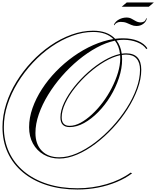

<svg xmlns="http://www.w3.org/2000/svg" viewBox="-40 -1139 1257 1544"><path d="M709 -892Q825 -892 886 -827Q918 -831 948 -831Q1018 -831 1069 -810Q1120 -789 1145 -751L1137 -744Q1114 -779 1064 -799Q1014 -819 954 -819Q927 -819 897 -814Q930 -771 939 -707Q957 -710 974 -710Q1096 -710 1096 -578Q1096 -505 1066.5 -424Q1037 -343 986 -262.5Q935 -182 868.5 -110.5Q802 -39 728.5 16.5Q655 72 580 104Q505 136 437 136Q366 136 311 104Q256 72 225 15.5Q194 -41 194 -116Q194 -192 221.5 -270Q249 -348 297.5 -423Q346 -498 411 -565Q476 -632 552 -686Q628 -740 709.5 -776Q791 -812 872 -825Q815 -882 709 -882Q625 -882 539.5 -850.5Q454 -819 373.5 -763.5Q293 -708 224 -634Q155 -560 102.5 -474.5Q50 -389 20.5 -298Q-9 -207 -9 -117Q-9 -6 33 84.5Q75 175 153.5 240Q232 305 341 340Q450 375 583 375Q704 375 816.5 342Q929 309 1011 249L1022 255Q969 295 898.5 324.5Q828 354 747.5 369.5Q667 385 583 385Q447 385 336 349.5Q225 314 145 247.5Q65 181 22.5 89Q-20 -3 -20 -117Q-20 -209 9.5 -302Q39 -395 92 -481.5Q145 -568 215 -642.5Q285 -717 366.5 -773Q448 -829 535.5 -860.5Q623 -892 709 -892ZM245 -70Q245 21 296 73.5Q347 126 437 126Q504 126 577 94.5Q650 63 723 8Q796 -47 861 -117.5Q926 -188 977 -267Q1028 -346 1057 -426Q1086 -506 1086 -578Q1086 -637 1057.5 -668.5Q1029 -700 974 -700Q958 -700 940 -697Q942 -680 942 -662Q942 -589 916.5 -512Q891 -435 848 -364.5Q805 -294 750 -238Q695 -182 636 -149.5Q577 -117 520 -117Q446 -117 446 -195Q446 -250 476 -313.5Q506 -377 556.5 -440.5Q607 -504 669.5 -559.5Q732 -615 798.5 -653.5Q865 -692 925 -705Q918 -769 884 -812Q813 -797 738 -756.5Q663 -716 591.5 -657Q520 -598 457.5 -526.5Q395 -455 347 -376.5Q299 -298 272 -220Q245 -142 245 -70ZM456 -195Q456 -127 520 -127Q562 -127 607.5 -151.5Q653 -176 699 -218.5Q745 -261 786 -315.5Q827 -370 858.5 -431.5Q890 -493 908.5 -554Q927 -615 927 -671Q927 -683 926 -695Q867 -682 802 -644Q737 -606 675.5 -551.5Q614 -497 564.5 -435Q515 -373 485.5 -310.5Q456 -248 456 -195ZM878 -935 876 -941Q890 -969 918.5 -983.5Q947 -998 978 -998Q1001 -998 1018.5 -988Q1036 -978 1053.5 -968.5Q1071 -959 1092 -959Q1105 -959 1118 -965.5Q1131 -972 1136 -994L1140 -988Q1135 -964 1112 -947Q1089 -930 1058 -930Q1035 -930 1016.5 -938.5Q998 -947 978 -955Q958 -963 931 -963Q895 -963 878 -935ZM939 -1085 979 -1119H1197L1157 -1085Z"/></svg>

Font: Ballet 16pt
Style: Regular
Weight: 400
Designer: Maximiliano R. Sproviero
Foundry: Omnibus-Type
Version: Version 1.100; ttfautohint (v1.8.3)